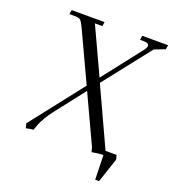

<svg xmlns="http://www.w3.org/2000/svg" viewBox="-151 -816 967 1076"><g transform="rotate(20 333.0 -278.0)"><path d="M68.8 -19 314.9 -333 172.9 -637.2Q161.6 -660.2 152.6 -668.5Q143.6 -676.8 122.1 -676.8H86.9L90.8 -702.1H287.1L283.2 -676.8H238.8L367.2 -399.9L551.8 -636.2Q561 -649.4 561 -659.2Q561 -676.8 528.8 -676.8H507.8L512.2 -702.1H666L662.1 -676.8L598.1 -651.9L378.9 -373L539.1 -25.9H605L611.8 0L563 146H540L536.1 0Q510.7 0 467.8 7.8L460.9 -19L327.1 -306.2L190.9 -131.8Q169.4 -104.5 154.3 -78.1Q139.2 -51.8 133.3 -37.1Q127.4 -22.5 119.1 1Q101.1 2.4 76.2 7.8Z"/></g></svg>

Font: Dihjauti S
Style: Italic
Weight: 400
Italic angle: -9°
Designer: T. Christopher White
Version: Version 3.0.0